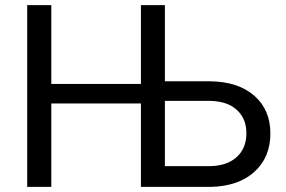

<svg xmlns="http://www.w3.org/2000/svg" viewBox="-20 -731 1120 751"><path d="M180.7 -402.8H531.2V-710.9H625V-413.1H801.8Q912.1 -411.6 974.9 -356.4Q1037.6 -301.3 1037.6 -209Q1037.6 -115.7 974.9 -58.8Q912.1 -2 803.2 0H531.2V-326.2H180.7V0H86.4V-710.9H180.7ZM625 -336.4V-81.1H796.4Q865.7 -81.1 904.8 -115.7Q943.8 -150.4 943.8 -210Q943.8 -266.6 906.7 -300.8Q869.6 -335 802.2 -336.4Z"/></svg>

Font: Noboto
Style: Regular
Weight: 400
Designer: Google
Version: Version 2.001101; 2014